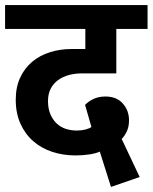

<svg xmlns="http://www.w3.org/2000/svg" viewBox="-30 -659 601 756"><path d="M478 -185Q478 -159 468.5 -140Q459 -121 449 -112L520 38L407 77L363 -62Q348 -55 322 -51Q296 -47 267 -47Q219 -47 176 -61Q133 -75 101 -103Q69 -131 50.5 -172Q32 -213 32 -266Q32 -316 49.5 -353.5Q67 -391 97 -416Q127 -441 167 -453.5Q207 -466 252 -466H306V-545H-10V-639H551V-545H428V-370H292Q265 -370 241 -363.5Q217 -357 198.5 -343.5Q180 -330 169.5 -309.5Q159 -289 159 -261Q159 -231 168.5 -209Q178 -187 193.5 -172.5Q209 -158 229.5 -151.5Q250 -145 272 -145Q291 -145 306.5 -149Q322 -153 330 -159L305 -246Q318 -260 338.5 -269.5Q359 -279 385 -279Q429 -279 453.5 -251.5Q478 -224 478 -185Z"/></svg>

Font: Mukta
Style: Bold
Weight: 700
Designer: Girish Dalvi and Yashodeep Gholap
Foundry: Ek Type
Version: Version 2.538;PS 1.002;hotconv 16.6.51;makeotf.lib2.5.65220;